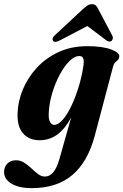

<svg xmlns="http://www.w3.org/2000/svg" viewBox="-75 -680 607 944"><path d="M391 -13Q357 115.5 281 180.2Q205 245 81 245Q17.5 245 -18.8 222.8Q-55 200.5 -55 166Q-55 142 -39.5 125Q-24 108 3.5 108Q25.5 108 44.2 120Q63 132 79.8 148Q96.5 164 112.5 176Q128.5 188 146 188Q168.5 188 186.2 167.8Q204 147.5 217.5 100.5L275 -102.5Q243 -44 205 -17.2Q167 9.5 120 9.5Q67.5 9.5 38 -24.5Q8.5 -58.5 11.5 -125.5Q13.5 -183 37.8 -241Q62 -299 106.2 -347Q150.5 -395 213 -424Q275.5 -453 354 -453Q428.5 -453 471 -437Q513.5 -421 511.5 -401.5Q510 -390.5 504 -384.8Q498 -379 491.2 -372.8Q484.5 -366.5 481 -353ZM165 -130Q162.5 -94.5 171 -80.2Q179.5 -66 191.5 -66Q211.5 -66 233.2 -91Q255 -116 275 -157.5Q295 -199 310.8 -249.8Q326.5 -300.5 334.5 -352Q338.5 -376.5 335 -390.5Q331.5 -404.5 315.5 -404.5Q291 -404.5 265.5 -378.8Q240 -353 218 -311.5Q196 -270 181.8 -222.2Q167.5 -174.5 165 -130ZM216.5 -480Q194.5 -468.5 186 -479.5Q178 -491.5 195 -507L333 -635.5Q345.5 -646.5 355.2 -653Q365 -659.5 377 -659.5Q389 -659.5 395.8 -653.2Q402.5 -647 408 -635.5L477 -505Q481 -497.5 479.5 -490.2Q478 -483 474 -479.5Q461.5 -470.5 447.5 -482L354.5 -552Z"/></svg>

Font: Fraunces 144pt S050
Style: Bold Italic
Weight: 700
Italic angle: -16°
Version: Version 1.000; ttfautohint (v1.8.3)